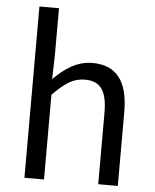

<svg xmlns="http://www.w3.org/2000/svg" viewBox="-55 -843 717 889"><g transform="rotate(5 303.5 -398.0)"><path d="M92 0H183V-394C238 -449 276 -477 332 -477C404 -477 435 -434 435 -332V0H526V-344C526 -483 474 -557 360 -557C286 -557 230 -516 180 -466L183 -578V-796H92Z"/></g></svg>

Font: Noto Sans CJK SC Regular
Style: Regular
Weight: 400
Designer: Ryoko NISHIZUKA (kana & ideographs); Paul D. Hunt (Latin, Greek & Cyrillic); Wenlong ZHANG (bopomofo); Sandoll Communica
Foundry: Adobe Systems Incorporated
Version: Version 1.004;PS 1.004;hotconv 1.0.82;makeotf.lib2.5.63406